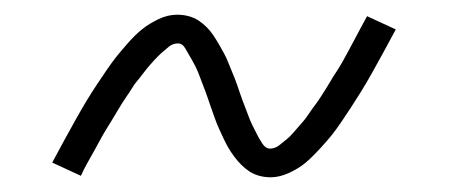

<svg xmlns="http://www.w3.org/2000/svg" viewBox="-20 -449 616 261"><path d="M348 -208Q360 -208 373 -214Q386 -220 395 -227.5Q404 -235 415 -247Q426 -259 431.5 -266Q437 -273 443.5 -282.5Q450 -292 456.5 -302Q463 -312 470.5 -324Q478 -336 485.5 -349.5Q493 -363 501 -377.5Q509 -392 518 -409L479 -427Q474 -418 469.5 -409.5Q465 -401 461 -393.5Q457 -386 453 -378.5Q449 -371 445 -364Q441 -357 437 -351Q433 -345 429.5 -339Q426 -333 422.5 -327.5Q419 -322 415.5 -316.5Q412 -311 408.5 -306.5Q405 -302 402 -297.5Q399 -293 396.5 -289.5Q394 -286 389.5 -281Q385 -276 379.5 -269.5Q374 -263 369.5 -259.5Q365 -256 359.5 -251.5Q354 -247 347 -247Q341 -247 336.5 -254Q332 -261 329 -267Q326 -273 323 -279Q320 -285 317.5 -292Q315 -299 312 -306.5Q309 -314 306.5 -321.5Q304 -329 301.5 -336Q299 -343 296 -350Q293 -357 290.5 -363.5Q288 -370 284.5 -376.5Q281 -383 277.5 -389Q274 -395 270 -401Q266 -407 261 -412Q256 -417 250 -421Q244 -425 236.5 -427Q229 -429 221 -429Q208 -429 195.5 -423Q183 -417 173.5 -409.5Q164 -402 153.5 -390Q143 -378 137.5 -371Q132 -364 125.5 -354.5Q119 -345 112 -334.5Q105 -324 98 -312.5Q91 -301 83.5 -287.5Q76 -274 68 -259.5Q60 -245 51 -228L90 -210Q94 -219 98.5 -227Q103 -235 107.5 -243Q112 -251 116 -258.5Q120 -266 124 -272.5Q128 -279 132 -285.5Q136 -292 139.5 -298Q143 -304 146.5 -309.5Q150 -315 153.5 -320Q157 -325 160 -330Q163 -335 166.5 -339Q170 -343 172.5 -346.5Q175 -350 179.5 -355.5Q184 -361 189.5 -367Q195 -373 199.5 -377Q204 -381 209.5 -385.5Q215 -390 222 -390Q228 -390 232 -383Q236 -376 239.5 -370Q243 -364 246 -358Q249 -352 251.5 -345Q254 -338 257 -330.5Q260 -323 262.5 -315.5Q265 -308 267.5 -301Q270 -294 272.5 -287Q275 -280 278 -273.5Q281 -267 284 -260.5Q287 -254 290.5 -248Q294 -242 298.5 -236Q303 -230 308 -225Q313 -220 319 -216Q325 -212 332.5 -210Q340 -208 348 -208Z"/></svg>

Font: Iosevka Sparkle XLtObl
Style: Regular
Weight: 200
Italic angle: -9°
Designer: Belleve Invis
Foundry: Belleve Invis
Version: Version 4.5.0; ttfautohint (v1.8.3)